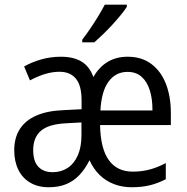

<svg xmlns="http://www.w3.org/2000/svg" viewBox="-20 -786 793 816"><path d="M522.5 -544.9Q582.5 -544.9 623.5 -513.9Q664.6 -482.9 685.3 -429.2Q706.1 -375.5 706.1 -306.6V-254.4H405.3Q407.2 -154.3 442.4 -105.5Q477.5 -56.6 544.4 -56.6Q583 -56.6 616.7 -65.7Q650.4 -74.7 684.6 -92.8V-24.4Q650.9 -6.8 616.5 1.5Q582 9.8 540 9.8Q498.5 9.8 463.9 -3.7Q429.2 -17.1 403.1 -42.7Q377 -68.4 360.4 -105Q341.8 -67.9 317.6 -42.2Q293.5 -16.6 261.5 -3.4Q229.5 9.8 187 9.8Q141.1 9.8 108.2 -9.8Q75.2 -29.3 57.9 -64.7Q40.5 -100.1 40.5 -147.5Q40.5 -200.7 64.5 -237.8Q88.4 -274.9 135.3 -295.2Q182.1 -315.4 251 -317.9L326.7 -321.8V-358.9Q326.7 -423.3 302.2 -452.1Q277.8 -481 232.9 -481Q202.1 -481 170.4 -471.2Q138.7 -461.4 107.4 -444.3L82.5 -503.4Q113.8 -521.5 154.3 -533.2Q194.8 -544.9 238.8 -544.9Q292.5 -544.9 326.7 -524.2Q360.8 -503.4 377 -458.5Q399.9 -500 436.8 -522.5Q473.6 -544.9 522.5 -544.9ZM326.2 -265.6 263.2 -262.2Q187.5 -258.8 154.3 -230.5Q121.1 -202.1 121.1 -147.9Q121.1 -100.1 143.1 -77.1Q165 -54.2 203.6 -54.2Q240.2 -54.2 267.8 -72.5Q295.4 -90.8 310.8 -126Q326.2 -161.1 326.2 -211.4ZM522 -480.5Q471.7 -480.5 441.4 -439.2Q411.1 -397.9 406.7 -316.4H627.9Q628.4 -364.3 616.9 -401.4Q605.5 -438.5 582 -459.5Q558.6 -480.5 522 -480.5ZM519 -766.1V-756.8Q509.3 -741.7 492.9 -721.7Q476.6 -701.7 456.8 -680.2Q437 -658.7 417 -639.4Q397 -620.1 380.9 -606H329.6V-617.7Q347.2 -640.1 364.7 -666Q382.3 -691.9 397.9 -717.8Q413.6 -743.7 425.3 -766.1Z"/></svg>

Font: Open Sans SemiCondensed
Style: Regular
Weight: 400
Width: 4
Designer: Monotype Design Team
Foundry: Monotype Imaging Inc.
Version: Version 3.000